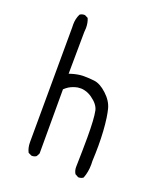

<svg xmlns="http://www.w3.org/2000/svg" viewBox="-137 -833 774 916"><g transform="rotate(20 250.0 -375.0)"><path d="M368.7 -6.3Q370.1 -5.9 372.8 -5.9Q375.5 -5.9 379.4 -6.8Q387.7 -7.8 394.5 -13.7Q407.2 -46.4 407.2 -84.5Q407.2 -92.8 406.7 -102.5Q408.7 -144 408.7 -179.7Q408.7 -256.8 399.9 -318.8Q396 -344.7 391.6 -361.8Q382.3 -398.9 348.1 -430.2Q314 -461.9 282.7 -465.3Q256.3 -468.3 234.4 -468.3Q229 -468.3 224.1 -468.3Q198.7 -467.3 168.5 -458L157.7 -454.6L159.7 -667Q161.1 -678.2 161.1 -687.5Q161.1 -714.8 151.9 -735.8L136.2 -743.7Q134.3 -744.1 132.8 -744.1Q119.1 -744.1 109.9 -736.8Q97.7 -711.9 97.7 -682.6Q97.7 -675.8 98.1 -668.5L96.2 -92.3Q96.2 -88.4 96.2 -84.5Q96.2 -56.2 107.4 -34.7L123.5 -26.9Q125.5 -26.4 127 -26.4Q140.6 -26.4 149.4 -33.7L157.7 -49.8V-375.5Q168.9 -385.7 178.2 -391.6Q197.8 -403.3 221.2 -407.7Q228.5 -408.7 237.8 -408.7Q247.1 -408.7 257.8 -405.8Q276.4 -401.4 294.4 -388.7Q330.6 -363.3 337.4 -334Q345.7 -294.9 345.7 -199.7Q345.7 -142.1 343.3 -47.9Q343.3 -29.8 352.5 -15.1Z"/></g></svg>

Font: NaikaiFont
Style: Light
Weight: 300
Version: Version 1.89